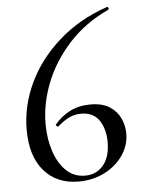

<svg xmlns="http://www.w3.org/2000/svg" viewBox="-50 -702 565 755"><g transform="rotate(-5 232.5 -324.0)"><path d="M302 -285Q350 -285 378.5 -266Q407 -247 420 -218.5Q433 -190 433 -159Q433 -112 405.5 -72.5Q378 -33 332 -10Q286 13 230 13Q145 13 94.5 -44.5Q44 -102 44 -208Q44 -301 86 -390.5Q128 -480 208.5 -551.5Q289 -623 400 -661Q404 -662 406 -657Q408 -652 405 -650Q310 -606 246.5 -535.5Q183 -465 151.5 -384Q120 -303 120 -224Q120 -165 136.5 -115.5Q153 -66 183.5 -37Q214 -8 258 -8Q302 -8 329.5 -40.5Q357 -73 357 -132Q357 -183 334 -217.5Q311 -252 262 -252Q238 -252 217 -242.5Q196 -233 171 -211Q168 -208 163.5 -211.5Q159 -215 160 -218Q187 -250 222 -267.5Q257 -285 302 -285Z"/></g></svg>

Font: Cormorant Garamond Light Medium
Style: Regular
Weight: 500
Version: Version 4.001